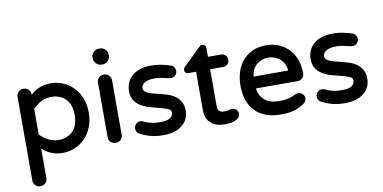

<svg xmlns="http://www.w3.org/2000/svg" viewBox="-87 -989 2975 1493"><g transform="rotate(-10 1401.0 -242.5)"><path d="M124 -525Q148 -525 164 -509Q180 -493 180 -470V-468Q213 -498 252.5 -514Q292 -530 341 -530Q388 -530 433.5 -512Q479 -494 514.5 -458.5Q550 -423 571.5 -372Q593 -321 593 -255Q593 -189 571.5 -138Q550 -87 514.5 -51.5Q479 -16 433.5 2Q388 20 341 20Q292 20 252.5 4Q213 -12 180 -42V189Q180 213 164 229Q148 245 124 245Q101 245 85 229Q69 213 69 189V-470Q69 -493 85 -509Q101 -525 124 -525ZM328 -85Q395 -85 438.5 -128Q482 -171 482 -255Q482 -339 438.5 -382Q395 -425 328 -425Q282 -425 245 -405.5Q208 -386 180 -356V-154Q208 -124 245 -104.5Q282 -85 328 -85Z M704 -40V-469Q704 -493 720 -509Q736 -525 759 -525Q783 -525 799 -509Q815 -493 815 -469V-40Q815 -17 799 -1Q783 15 759 15Q736 15 720 -1Q704 -17 704 -40ZM757 -730H763Q789 -730 806.5 -712.5Q824 -695 824 -669V-665Q824 -640 806.5 -622Q789 -604 763 -604H757Q732 -604 714 -622Q696 -640 696 -665V-669Q696 -695 714 -712.5Q732 -730 757 -730Z M975 -118Q987 -118 997 -113Q1023 -100 1054.5 -92Q1086 -84 1129 -84Q1182 -84 1206 -100Q1230 -116 1230 -145Q1230 -165 1200.5 -176Q1171 -187 1129 -197Q1096 -205 1060.5 -215.5Q1025 -226 996 -244Q967 -262 948.5 -290.5Q930 -319 930 -362Q930 -398 943 -429Q956 -460 981.5 -482.5Q1007 -505 1045.5 -517.5Q1084 -530 1135 -530Q1177 -530 1214 -522Q1251 -514 1283 -504Q1301 -499 1310 -485Q1319 -471 1319 -457Q1319 -437 1305 -422Q1291 -407 1269 -407Q1264 -407 1260.5 -407.5Q1257 -408 1253 -409Q1229 -414 1201.5 -420.5Q1174 -427 1142 -427Q1091 -427 1064 -410Q1037 -393 1037 -367Q1037 -354 1045.5 -344.5Q1054 -335 1069 -328Q1084 -321 1103.5 -315.5Q1123 -310 1145 -305Q1178 -297 1212.5 -287Q1247 -277 1274.5 -259Q1302 -241 1320 -212Q1338 -183 1338 -138Q1338 -106 1325.5 -77Q1313 -48 1287.5 -26.5Q1262 -5 1224 7.5Q1186 20 1135 20Q1078 20 1032.5 7.5Q987 -5 948 -27Q938 -33 932 -44Q926 -55 926 -68Q926 -87 939.5 -102.5Q953 -118 975 -118Z M1392 -475 1528 -608Q1531 -611 1537 -615.5Q1543 -620 1552 -620Q1565 -620 1573 -611.5Q1581 -603 1581 -590V-520H1684Q1705 -520 1719 -506Q1733 -492 1733 -471Q1733 -450 1719 -436Q1705 -422 1684 -422H1581V-130Q1581 -112 1586.5 -101.5Q1592 -91 1600.5 -86.5Q1609 -82 1618.5 -81Q1628 -80 1636 -80Q1649 -80 1657.5 -81.5Q1666 -83 1673 -85Q1679 -87 1684.5 -88Q1690 -89 1696 -89Q1713 -89 1727.5 -76Q1742 -63 1742 -43Q1742 -24 1729.5 -11.5Q1717 1 1699 8Q1681 15 1661 17.5Q1641 20 1626 20Q1607 20 1580.5 16.5Q1554 13 1529.5 -1Q1505 -15 1487.5 -43.5Q1470 -72 1470 -122V-422H1409Q1396 -422 1388 -430Q1380 -438 1380 -451Q1380 -465 1392 -475Z M1791 -255Q1791 -308 1805.5 -357.5Q1820 -407 1850.5 -445Q1881 -483 1928 -506.5Q1975 -530 2040 -530Q2100 -530 2146.5 -508.5Q2193 -487 2224.5 -451Q2256 -415 2272 -367.5Q2288 -320 2288 -268Q2288 -245 2273 -229Q2258 -213 2232 -213H1905Q1914 -153 1954 -119Q1994 -85 2068 -85Q2112 -85 2142.5 -92.5Q2173 -100 2199 -115Q2208 -120 2221 -120Q2241 -120 2256 -106.5Q2271 -93 2271 -71Q2271 -56 2262 -44.5Q2253 -33 2240 -25Q2223 -15 2205.5 -6.5Q2188 2 2166.5 8Q2145 14 2119 17Q2093 20 2060 20Q1932 20 1861.5 -52Q1791 -124 1791 -255ZM1904 -307H2177Q2174 -341 2160 -365Q2146 -389 2126.5 -404Q2107 -419 2084.5 -426Q2062 -433 2040 -433Q2018 -433 1995.5 -426Q1973 -419 1953.5 -404Q1934 -389 1920.5 -365Q1907 -341 1904 -307Z M2409 -118Q2421 -118 2431 -113Q2457 -100 2488.5 -92Q2520 -84 2563 -84Q2616 -84 2640 -100Q2664 -116 2664 -145Q2664 -165 2634.5 -176Q2605 -187 2563 -197Q2530 -205 2494.5 -215.5Q2459 -226 2430 -244Q2401 -262 2382.5 -290.5Q2364 -319 2364 -362Q2364 -398 2377 -429Q2390 -460 2415.5 -482.5Q2441 -505 2479.5 -517.5Q2518 -530 2569 -530Q2611 -530 2648 -522Q2685 -514 2717 -504Q2735 -499 2744 -485Q2753 -471 2753 -457Q2753 -437 2739 -422Q2725 -407 2703 -407Q2698 -407 2694.5 -407.5Q2691 -408 2687 -409Q2663 -414 2635.5 -420.5Q2608 -427 2576 -427Q2525 -427 2498 -410Q2471 -393 2471 -367Q2471 -354 2479.5 -344.5Q2488 -335 2503 -328Q2518 -321 2537.5 -315.5Q2557 -310 2579 -305Q2612 -297 2646.5 -287Q2681 -277 2708.5 -259Q2736 -241 2754 -212Q2772 -183 2772 -138Q2772 -106 2759.5 -77Q2747 -48 2721.5 -26.5Q2696 -5 2658 7.5Q2620 20 2569 20Q2512 20 2466.5 7.5Q2421 -5 2382 -27Q2372 -33 2366 -44Q2360 -55 2360 -68Q2360 -87 2373.5 -102.5Q2387 -118 2409 -118Z"/></g></svg>

Font: Varela Round Precious
Style: Medium
Weight: 500
Designer: Joe Prince
Foundry: Joe Prince
Version: Version 1.000